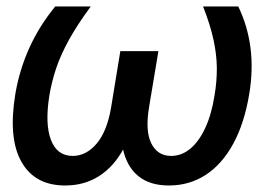

<svg xmlns="http://www.w3.org/2000/svg" viewBox="-20 -566 821 596"><path d="M151.4 -545.9H261.7Q219.7 -488.8 194.1 -442.4Q168.5 -396 154.5 -354.5Q140.6 -313 133.3 -270Q119.1 -181.2 138.2 -131.6Q157.2 -82 205.6 -82Q248 -82 280.5 -120.8Q313 -159.7 325.2 -234.4L353.5 -407.2H435.1L407.2 -239.3Q394 -161.1 364 -105.2Q334 -49.3 288.1 -19.8Q242.2 9.8 182.1 9.8Q87.9 9.8 46.4 -64Q4.9 -137.7 27.8 -275.4Q40.5 -349.6 71 -417.2Q101.6 -484.9 151.4 -545.9ZM610.4 -545.9H719.7Q749 -484.9 757.6 -417.2Q766.1 -349.6 753.9 -275.4Q738.8 -183.6 704.1 -119.9Q669.4 -56.2 618.7 -23.2Q567.9 9.8 504.4 9.8Q444.8 9.8 408.9 -19.8Q373 -49.3 361.3 -105.2Q349.6 -161.1 362.8 -239.3L390.1 -407.2H471.7L442.9 -234.4Q430.2 -159.7 449.7 -120.8Q469.2 -82 511.2 -82Q543.9 -82 570.8 -104.5Q597.7 -127 617.2 -168.9Q636.7 -210.9 646 -270Q653.3 -313 653.1 -354.5Q652.8 -396 642.8 -442.4Q632.8 -488.8 610.4 -545.9Z"/></svg>

Font: Inter Tight Medium
Style: Italic
Weight: 500
Italic angle: -9.39999°
Designer: Rasmus Andersson
Foundry: rsms
Version: Version 3.004